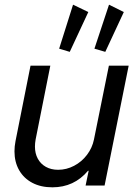

<svg xmlns="http://www.w3.org/2000/svg" viewBox="-20 -801 589 829"><path d="M431.6 0H349.6L362.8 -63.5H359.9Q299.8 7.8 206.1 7.8Q156.2 7.8 119.4 -11.7Q82.5 -31.2 62.5 -66.4Q42.5 -101.6 42.5 -147.5Q42.5 -168.9 46.9 -191.4L111.8 -517.6H197.3L133.8 -198.7Q130.9 -182.6 130.9 -168Q130.9 -138.7 143.1 -116Q155.3 -93.3 178 -80.6Q200.7 -67.9 231 -67.9Q267.1 -67.9 300 -85.2Q333 -102.5 355.7 -132.6Q378.4 -162.6 385.7 -198.7L450.2 -517.6H535.6ZM387.7 -590.8 450.7 -780.8 514.6 -749 434.6 -577.1ZM235.4 -590.8 295.4 -780.8 361.3 -749 281.2 -577.1Z"/></svg>

Font: Reddit Sans Chocolate
Style: Italic
Weight: 400
Italic angle: -11.25°
Designer: Stephen Hutchings
Version: Version 1.013